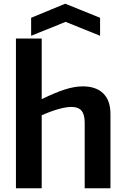

<svg xmlns="http://www.w3.org/2000/svg" viewBox="-20 -1016 679 1036"><path d="M148 -920 332 -996 520 -920V-823L334 -898L148 -823ZM66 -808H205V-481Q277 -516 329.5 -533Q382 -550 427 -550Q498 -550 537 -512Q576 -474 576 -401V0H437V-354Q437 -399 419.5 -419Q402 -439 366 -439Q336 -439 294 -427Q252 -415 205 -394V0H66Z"/></svg>

Font: Encode Sans Normal
Style: SemiBold
Weight: 600
Designer: Pablo Impallari, Andres Torresi
Foundry: Pablo Impallari, Andres Torresi
Version: Version 1.000; ttfautohint (v1.00) -l 8 -r 50 -G 200 -x 14 -